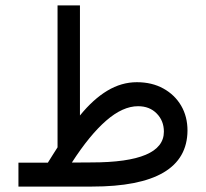

<svg xmlns="http://www.w3.org/2000/svg" viewBox="-20 -687 758 707"><path d="M156.2 -87.9Q165 -102.1 174.1 -116.5Q183.1 -130.9 191.9 -144.5V-667H274.4V-261.7Q323.2 -321.8 375.2 -353Q427.2 -384.3 483.9 -384.3Q539.6 -384.3 581.5 -361.1Q623.5 -337.9 647 -297.9Q670.4 -257.8 670.4 -206.1Q668.9 0 318.8 0H47.9V-87.9ZM316.9 -88.9Q583.5 -88.9 583.5 -202.1Q583.5 -242.2 557.1 -269Q530.8 -295.9 488.3 -295.9Q432.1 -295.9 371.1 -242.9Q310.1 -189.9 244.6 -88.4Z"/></svg>

Font: Vazir WOL-UI
Style: Regular-WOL-UI
Weight: 400
Designer: Saber Rastikerdar
Foundry: Saber Rastikerdar
Version: Version 30.1.0